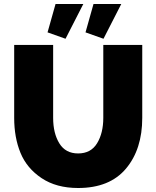

<svg xmlns="http://www.w3.org/2000/svg" viewBox="-20 -935 783 961"><path d="M308 -741 218 -773 258 -915H397ZM498 -741 408 -773 448 -915H587ZM371 6Q262 6 188 -43.5Q114 -93 82.5 -170Q51 -247 51 -345V-710H246V-345Q246 -268 277 -217.5Q308 -167 371 -167Q435 -167 466 -218Q497 -269 497 -345V-710H692V-345Q692 -188 610.5 -91Q529 6 371 6Z"/></svg>

Font: Raleway-v4020 Black
Style: Regular
Weight: 900
Designer: Matt McInerney, Pablo Impallari, Rodrigo Fuenzalida
Foundry: Matt McInerney, Pablo Impallari, Rodrigo Fuenzalida
Version: Version 4.020;PS 004.020;hotconv 1.0.88;makeotf.lib2.5.64775